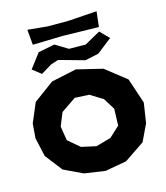

<svg xmlns="http://www.w3.org/2000/svg" viewBox="-114 -846 815 945"><g transform="rotate(-15 293.0 -373.5)"><path d="M306.6 11.7 416 -7.8 518.6 -77.1 559.6 -163.1 575.2 -264.6 532.2 -393.6 426.8 -476.6 293.9 -508.8 166 -481.4 62.5 -405.3 20.5 -306.6 14.6 -232.4 36.1 -136.7 103.5 -49.8 200.2 -3.9ZM252.9 -375 326.2 -371.1 390.6 -331.1 426.8 -272.5 423.8 -187.5 371.1 -138.7 294.9 -117.2 219.7 -133.8 161.1 -183.6 149.4 -255.9 176.8 -323.2ZM84 -564.5 127.9 -530.3 184.6 -564.5 221.7 -576.2 351.6 -540 420.9 -554.7 497.1 -614.3 453.1 -659.2 373 -614.3 288.1 -615.2 223.6 -654.3 139.6 -637.7ZM114.3 -758.8 121.1 -680.7 274.4 -684.6 458 -680.7 466.8 -758.8 320.3 -749H214.8Z"/></g></svg>

Font: MaokenAssortedSans-TC
Style: Regular
Weight: 500
Version: Version 0.83